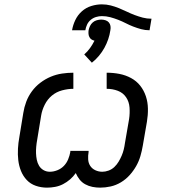

<svg xmlns="http://www.w3.org/2000/svg" viewBox="-20 -854 790 882"><path d="M196 8Q169 8 144.5 -0.5Q120 -9 103 -27Q86 -45 76.5 -68.5Q67 -92 64 -118Q61 -144 62.5 -171Q64 -198 69 -225L87 -335Q91 -361 100.5 -386.5Q110 -412 126.5 -434.5Q143 -457 165.5 -474Q188 -491 213 -501.5Q238 -512 264.5 -516Q291 -520 317 -520V-446Q292 -446 265.5 -439Q239 -432 218.5 -415Q198 -398 185.5 -373Q173 -348 169 -323L151 -213Q148 -197 146.5 -181Q145 -165 145.5 -150Q146 -135 149 -120Q152 -105 159.5 -92.5Q167 -80 180 -72.5Q193 -65 209 -65Q226 -65 243.5 -72Q261 -79 273.5 -92Q286 -105 293 -122Q300 -139 303 -156V-161H387V-156Q384 -139 385 -122Q386 -105 394.5 -92Q403 -79 418 -72Q433 -65 450 -65Q464 -65 479 -70.5Q494 -76 505.5 -87Q517 -98 525 -111.5Q533 -125 539 -139Q545 -153 548.5 -167.5Q552 -182 554 -197L573 -307Q577 -334 575 -360.5Q573 -387 559 -407.5Q545 -428 521 -437Q497 -446 470 -446V-520Q500 -520 528.5 -514.5Q557 -509 582 -495.5Q607 -482 624 -460.5Q641 -439 650 -412Q659 -385 659.5 -355Q660 -325 655 -295L636 -185Q632 -161 625 -137Q618 -113 605.5 -91Q593 -69 575.5 -49.5Q558 -30 535.5 -16.5Q513 -3 488.5 2.5Q464 8 440 8Q422 8 404.5 4.5Q387 1 371.5 -7.5Q356 -16 345.5 -29.5Q335 -43 328 -59Q317 -43 302 -30Q287 -17 269.5 -8Q252 1 233 4.5Q214 8 196 8ZM311 -715Q315 -739 326 -762Q337 -785 356 -802Q375 -819 399.5 -826.5Q424 -834 448 -834Q469 -834 488.5 -829Q508 -824 526.5 -816.5Q545 -809 562.5 -800.5Q580 -792 598.5 -785Q617 -778 636 -773Q655 -768 676 -768L667 -715Q647 -715 628.5 -720Q610 -725 592 -732Q574 -739 557.5 -747.5Q541 -756 523 -763Q505 -770 486.5 -775Q468 -780 448 -780Q435 -780 421.5 -776Q408 -772 397 -763Q386 -754 380 -741Q374 -728 372 -715ZM402 -566 367 -604Q382 -617 393.5 -633Q405 -649 414 -667Q406 -669 400 -673Q394 -677 390.5 -684Q387 -691 386.5 -699Q386 -707 387 -715Q389 -725 393.5 -734.5Q398 -744 406 -751Q414 -758 424.5 -761Q435 -764 445 -764Q455 -764 464.5 -761Q474 -758 480 -751Q486 -744 487.5 -734.5Q489 -725 487 -715Q484 -694 477 -673.5Q470 -653 459.5 -634Q449 -615 434.5 -597.5Q420 -580 402 -566Z"/></svg>

Font: Iosevka Custom Oblique
Style: Regular
Weight: 400
Italic angle: -9°
Designer: Belleve Invis
Foundry: Belleve Invis
Version: Version 27.0.1